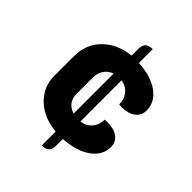

<svg xmlns="http://www.w3.org/2000/svg" viewBox="-201 -711 923 923"><g transform="rotate(45 260.0 -249.5)"><path d="M294 9V52Q294 79 282 91Q270 103 244 103V8Q157 0 103.5 -51Q50 -102 50 -178V-311Q50 -392 103.5 -445.5Q157 -499 244 -508V-552Q244 -578 255.5 -590Q267 -602 294 -602V-508Q378 -504 430 -467Q482 -430 482 -372Q482 -339 456 -319Q430 -299 387 -299Q374 -299 368 -300Q368 -336 347.5 -360.5Q327 -385 294 -390V-110Q329 -115 349.5 -139Q370 -163 370 -199Q377 -200 390 -200Q433 -200 459 -180.5Q485 -161 485 -128Q485 -70 432.5 -33Q380 4 294 9ZM244 -114V-386Q218 -377 202.5 -355Q187 -333 187 -304V-188Q187 -161 202 -141.5Q217 -122 244 -114Z"/></g></svg>

Font: K2D ExtraBold
Style: Regular
Weight: 800
Designer: Katatrad Aksorn Co.,Ltd.
Foundry: Cadson Demak Co.,Ltd.
Version: Version 1.000; ttfautohint (v1.6)